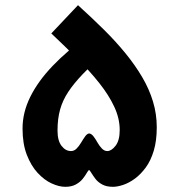

<svg xmlns="http://www.w3.org/2000/svg" viewBox="-20 -719 691 741"><path d="M232 2Q208 2 179.5 -11Q151 -24 125.5 -51.5Q100 -79 83.5 -121.5Q67 -164 67 -223Q67 -285 97 -345.5Q127 -406 183.5 -465Q240 -524 319 -581L381 -514Q333 -468 299 -432.5Q265 -397 243.5 -364.5Q222 -332 212 -296.5Q202 -261 202 -215Q202 -176 217.5 -156Q233 -136 254 -136Q266 -136 275.5 -145.5Q285 -155 293 -168.5Q301 -182 308.5 -192.5Q316 -203 324 -204Q333 -203 341 -192.5Q349 -182 356.5 -168.5Q364 -155 373.5 -145.5Q383 -136 394 -136Q410 -136 426 -156.5Q442 -177 442 -217Q442 -262 421 -307Q400 -352 363.5 -398Q327 -444 279.5 -491.5Q232 -539 178 -590L281 -699Q334 -651 380.5 -605Q427 -559 464.5 -513Q502 -467 529 -421Q556 -375 570.5 -327Q585 -279 585 -228Q585 -176 573.5 -137.5Q562 -99 542.5 -72.5Q523 -46 500.5 -29.5Q478 -13 455.5 -5.5Q433 2 416 2Q391 2 374.5 -7Q358 -16 348.5 -28.5Q339 -41 333 -51Q327 -61 324 -63Q320 -61 314.5 -51Q309 -41 299 -28.5Q289 -16 272.5 -7Q256 2 232 2Z"/></svg>

Font: Cairo ExtraBold
Style: Regular
Weight: 800
Designer: Mohamed Gaber, Accademia di Belle Arti di Urbino
Foundry: Kief Type Foundry, Accademia di Belle Arti di Urbino
Version: Version 3.117